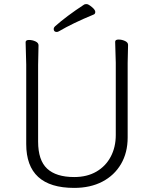

<svg xmlns="http://www.w3.org/2000/svg" viewBox="-20 -901 750 937"><path d="M342 16Q108 16 108 -198V-586L105 -695Q105 -706 121.5 -706Q138 -706 153 -699Q168 -692 168 -680L166 -584V-210Q166 -119 210 -78Q254 -37 342 -37Q405 -37 450.5 -63.5Q496 -90 520.5 -136.5Q545 -183 545 -242V-595L542 -697Q542 -708 558.5 -708Q575 -708 590 -701Q605 -694 605 -682L603 -594V-230Q603 -156 570.5 -100.5Q538 -45 479.5 -14.5Q421 16 342 16ZM257 -745Q242 -745 242 -760Q242 -766 248 -772Q304 -822 391 -879Q395 -881 403 -881Q411 -881 428 -867Q445 -853 445 -843Q445 -833 437 -830Q335 -788 267 -748Q261 -745 257 -745Z"/></svg>

Font: LXGW WenKai TC Light
Style: Regular
Weight: 300
Designer: LXGW / Fontworks Inc.
Foundry: LXGW / Fontworks Inc.
Version: Version 1.330